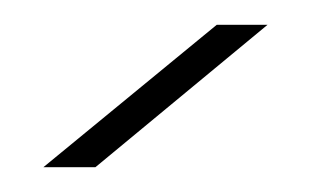

<svg xmlns="http://www.w3.org/2000/svg" viewBox="-20 -664 251 155"><path d="M155 -644H196L57 -529H15Z"/></svg>

Font: Poiret One
Style: Regular
Weight: 400
Designer: Denis Masharov
Foundry: Denis Masharov
Version: Version 1.001